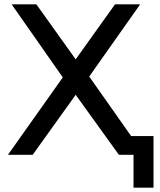

<svg xmlns="http://www.w3.org/2000/svg" viewBox="-20 -720 745 893"><path d="M132 0 332 -279 533 0H601V153H694V-87H590L395 -364L632 -700H515L332 -444L149 -700H34L272 -360L17 0Z"/></svg>

Font: Malon Grotesk Med
Style: Regular
Weight: 500
Designer: Julieta Ulanovsky
Foundry: Julieta Ulanovsky
Version: Version 7.200